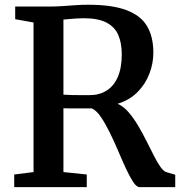

<svg xmlns="http://www.w3.org/2000/svg" viewBox="-20 -770 745 790"><path d="M38.5 0V-52L118 -62V-677.5L42.5 -691V-743H177.5Q211 -743 239 -745Q267 -747 292 -748.8Q317 -750.5 342.5 -750.5Q441.5 -750.5 500.5 -728.2Q559.5 -706 585.2 -662.2Q611 -618.5 611 -553Q611 -509 594.5 -466.2Q578 -423.5 545.5 -390.8Q513 -358 464 -343Q488 -332.5 508.8 -308.5Q529.5 -284.5 547.8 -253.8Q566 -223 582.2 -190.8Q598.5 -158.5 612.8 -130.2Q627 -102 640 -83.5Q653 -65 665 -61.5L701 -51V0H554.5Q542 0 528 -21.2Q514 -42.5 498.2 -76.5Q482.5 -110.5 465.8 -150Q449 -189.5 431 -226Q413 -262.5 394.8 -289.2Q376.5 -316 357.5 -324Q347 -324 330.5 -324Q314 -324 296.2 -324Q278.5 -324 263.8 -324Q249 -324 241 -324.5V-62L337 -52V0ZM348 -378.5Q388.5 -378.5 418.2 -397Q448 -415.5 464.5 -452.8Q481 -490 481 -546.5Q481 -592.5 466.8 -625.8Q452.5 -659 418.2 -677Q384 -695 324 -695Q309.5 -695 295 -694Q280.5 -693 267 -691.8Q253.5 -690.5 241 -689.5V-380.5Q254 -379.5 275.5 -379Q297 -378.5 317.5 -378.5Q338 -378.5 348 -378.5Z"/></svg>

Font: Merriweather 24pt SemiBold
Style: Regular
Weight: 600
Designer: Eben Sorkin
Foundry: Eben Sorkin
Version: Version 2.100